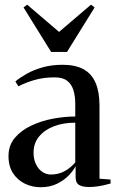

<svg xmlns="http://www.w3.org/2000/svg" viewBox="-20 -795 506 824"><path d="M154.5 8.5Q118.5 8.5 87.2 -6.5Q56 -21.5 36.2 -51.2Q16.5 -81 16.5 -125Q16.5 -171.5 44 -203.8Q71.5 -236 114.8 -256.2Q158 -276.5 208 -285.8Q258 -295 303 -295V-349.5Q303 -382.5 295 -408.2Q287 -434 268 -448.5Q249 -463 214.5 -463Q166 -463 126.5 -451.2Q87 -439.5 59 -424.5L46 -445.5Q64.5 -461 93.8 -477.8Q123 -494.5 162 -505.8Q201 -517 248.5 -517Q303.5 -517 338.5 -497.8Q373.5 -478.5 390.2 -439.5Q407 -400.5 407 -342V-28L454.5 -24.5V-7.5Q444 -4.5 429.5 -1Q415 2.5 397.8 5Q380.5 7.5 361.5 7.5Q334.5 7.5 319.5 -1.2Q304.5 -10 304.5 -34.5V-82Q296 -64.5 275.8 -43Q255.5 -21.5 225 -6.5Q194.5 8.5 154.5 8.5ZM198 -46Q230.5 -46 256.2 -59.8Q282 -73.5 303 -98V-268.5Q252 -268.5 211.8 -253.2Q171.5 -238 147.8 -209.2Q124 -180.5 124 -139.5Q124 -112 134 -90.8Q144 -69.5 161 -57.8Q178 -46 198 -46ZM199.5 -572 81 -763 96.5 -775 233.5 -658 370.5 -775 386 -763 267.5 -572Z"/></svg>

Font: Merriweather 144pt Medium
Style: Regular
Weight: 500
Version: Version 2.100